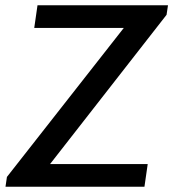

<svg xmlns="http://www.w3.org/2000/svg" viewBox="-20 -706 655 726"><path d="M0.8 0 6.2 -37 448.2 -600.5H109.5L121.8 -686H615.2L609.8 -650L169.2 -85.5H538.5L526.2 0Z"/></svg>

Font: Chivo Mono Medium
Style: Italic
Weight: 500
Italic angle: -8.05°
Monospace: yes
Designer: Hector Gatti
Foundry: Omnibus-Type
Version: Version 1.008